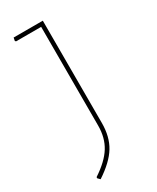

<svg xmlns="http://www.w3.org/2000/svg" viewBox="-190 -694 695 849"><g transform="rotate(-30 157.5 -269.5)"><path d="M187 -637V-115Q187 -45 157.5 3.5Q128 52 58 98L47 87V81Q111 39 139 -6Q167 -51 167 -113V-617H39L35 -621L38 -637Z"/></g></svg>

Font: Alegreya Sans Thin
Style: Regular
Weight: 100
Designer: Juan Pablo del Peral
Foundry: Huerta Tipografica
Version: Version 2.007